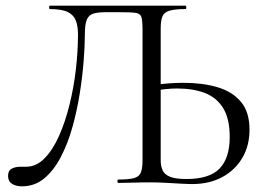

<svg xmlns="http://www.w3.org/2000/svg" viewBox="-20 -645 936 677"><path d="M57.4 12Q36.2 12 22.3 3.1Q8.4 -5.8 8.4 -24.6Q8.4 -43.4 21.2 -50.2Q34 -57 50.6 -57Q55.6 -57 61.1 -57Q66.6 -57 71.6 -57Q108 -57 137.1 -86.7Q166.2 -116.4 188.2 -165.8Q210.2 -215.2 225.3 -276.5Q240.4 -337.8 247.7 -401.9Q255 -466 255 -523.8Q255 -551.2 247.8 -571.4Q240.6 -591.6 219.6 -602.3Q198.6 -613 156.2 -613Q153.2 -613 153.2 -619Q153.2 -625 156.2 -625Q162.2 -625 190.1 -625Q218 -625 260 -625Q302 -625 350.7 -625Q399.4 -625 447.7 -625Q496 -625 537.1 -625Q578.2 -625 604.2 -625Q630.2 -625 634.2 -625Q637 -625 637 -619Q637 -613 634.2 -613Q597.2 -613 578.2 -607.5Q559.2 -602 552.9 -587.5Q546.6 -573 546.6 -544V-81Q546.6 -60 553.2 -44.9Q559.8 -29.8 579.3 -21.8Q598.8 -13.8 638 -13.8Q719 -13.8 754.5 -51Q790 -88.2 790 -161.8Q790 -226.4 766.9 -263.8Q743.8 -301.2 702.4 -317.1Q661 -333 604.4 -333Q585 -333 563.6 -330.7Q542.2 -328.4 519.6 -325.6L517.6 -344.6Q545.6 -348.8 573.3 -350.9Q601 -353 627.4 -353Q693.8 -353 746.2 -337.7Q798.6 -322.4 829.2 -286.5Q859.8 -250.6 859.8 -187.6Q859.8 -131.4 834.4 -88.2Q809 -45 763.6 -20.5Q718.2 4 657.8 4Q641.6 4 615.9 2.5Q590.2 1 563 -0.5Q535.8 -2 513.6 -2Q479.4 -2 450 -1Q420.6 0 397 0Q394 0 394 -6Q394 -12 397 -12Q434.4 -12 452.6 -17Q470.8 -22 476.7 -37Q482.6 -52 482.6 -81V-540Q482.6 -571 478.9 -584Q475.2 -597 458.8 -599.5Q442.4 -602 403.8 -602H353Q326 -602 309.6 -597.1Q293.2 -592.2 286.2 -575.8Q279.2 -559.4 279.2 -523.8Q279.2 -483.8 274.9 -428.8Q270.6 -373.8 260.9 -313.5Q251.2 -253.2 235.1 -195.8Q219 -138.4 194.3 -91.1Q169.6 -43.8 135.9 -15.9Q102.2 12 57.4 12Z"/></svg>

Font: Cormorant Light
Style: Regular
Weight: 300
Designer: Christian Thalmann (Catharsis Fonts)
Foundry: Catharsis Fonts
Version: Version 4.000